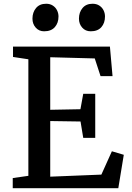

<svg xmlns="http://www.w3.org/2000/svg" viewBox="-20 -988 694 1008"><path d="M46.9 0ZM222.2 -968.3H222.7Q242.7 -968.3 257.3 -958.7Q272 -949.2 279.5 -933.8Q287.1 -918.5 287.1 -901.4Q287.1 -867.2 267.8 -845.5Q248.5 -823.7 211.9 -823.7H211.4Q184.6 -823.7 167.5 -843Q150.4 -862.3 150.4 -890.1Q150.4 -923.3 169.2 -945.8Q188 -968.3 222.2 -968.3ZM465.8 -968.3H466.3Q486.8 -968.3 501.5 -958.7Q516.1 -949.2 523.7 -933.8Q531.2 -918.5 531.2 -901.4Q531.2 -867.2 512.2 -845.5Q493.2 -823.7 456.5 -823.7H456.1Q428.7 -823.7 411.6 -843Q394.5 -862.3 394.5 -890.1Q394.5 -923.3 413.3 -945.8Q432.1 -968.3 465.8 -968.3ZM128.9 -64.9V-676.8L48.3 -689V-743.2H557.1L570.8 -588.4H507.8L477.5 -681.2L243.7 -687.5V-411.6L402.3 -414.6L417 -495.6H480V-264.2H417L402.8 -350.1L243.7 -352.5V-60.5L512.2 -71.3L567.4 -193.8L629.9 -175.3L601.1 0H46.9V-53.2Z"/></svg>

Font: Merriweather
Style: Regular
Weight: 400
Designer: Eben Sorkin
Foundry: Eben Sorkin
Version: Version 1.584; ttfautohint (v1.6)